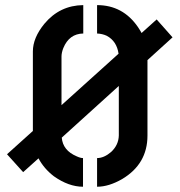

<svg xmlns="http://www.w3.org/2000/svg" viewBox="-20 -708 689 733"><path d="M6.8 -119.1 105.5 -208V-511.7Q105.5 -563.5 149.4 -617.2Q208 -687.5 297.9 -688.5V-580.1Q244.1 -579.1 221.7 -524.4Q214.8 -506.8 214.8 -492.2V-306.6L432.6 -502.9Q425.8 -550.8 387.7 -571.3Q371.1 -579.1 350.6 -580.1V-688.5Q449.2 -688.5 506.8 -604.5Q514.6 -592.8 520.5 -582L578.1 -633.8L638.7 -565.4L543 -478.5V-190.4Q543 -82 446.3 -24.4Q395.5 4.9 350.6 4.9V-104.5Q377 -104.5 404.3 -127.9Q432.6 -154.3 433.6 -190.4V-379.9L215.8 -182.6Q219.7 -133.8 272.5 -111.3Q287.1 -104.5 296.9 -104.5V4.9Q242.2 4.9 185.5 -35.2Q147.5 -64.5 127 -103.5L68.4 -50.8Z"/></svg>

Font: Post No Bills Colombo
Style: Bold
Weight: 800
Designer: Kosala Senevirathne, Siva Puranthara, Lasantha Premarathna, Tharique Azeez
Foundry: Mooniak
Version: Version 1.220 ; ttfautohint (v1.5)